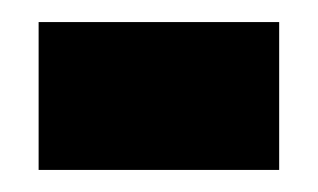

<svg xmlns="http://www.w3.org/2000/svg" viewBox="-20 -353 288 174"><path d="M15 -199V-333H233V-199Z"/></svg>

Font: Bricolage Grotesque 12pt Condensed ExtraBold
Style: Regular
Weight: 800
Width: 3
Designer: Mathieu Triay
Foundry: Atelier Triay
Version: Version 1.001; ttfautohint (v1.8.4.7-5d5b);gftools[0.9.33.de